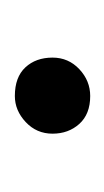

<svg xmlns="http://www.w3.org/2000/svg" viewBox="40 -398 144 265"><g transform="rotate(-90 112.5 -266.0)"><path d="M112 -214Q87 -214 73.5 -229Q60 -244 60 -266Q60 -288 76 -303Q92 -318 112 -318Q138 -318 151.5 -303.5Q165 -289 165 -266Q165 -244 149 -229Q133 -214 112 -214Z"/></g></svg>

Font: Petrona
Style: Regular
Weight: 400
Designer: Ringo R. Seeber
Foundry: Ringo R. Seeber
Version: Version 2.001; ttfautohint (v1.8.3)